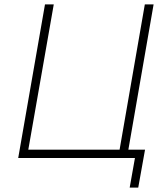

<svg xmlns="http://www.w3.org/2000/svg" viewBox="-20 -720 758 875"><path d="M641 -38H565L680 -700H640L525 -38H109L225 -700H185L63 0H595L571 135H610Z"/></svg>

Font: Fixel Display ExtraLight
Style: Italic
Weight: 200
Italic angle: -10°
Designer: AlfaBravo + MacPaw
Foundry: Kyrylo Tkachov, Marchela Mozhyna, Serhii Makarenko, Maria Weinstein, Zakhar Kryvoshyya
Version: Version 1.210;Glyphs 3.2 (3217)